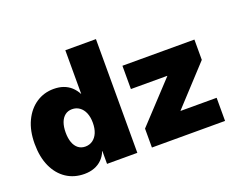

<svg xmlns="http://www.w3.org/2000/svg" viewBox="-116 -936 1428 1154"><g transform="rotate(-20 598.5 -359.0)"><path d="M245.1 10.7Q179.7 10.7 129.9 -22.2Q80.1 -55.2 52.2 -116.2Q24.4 -177.2 24.4 -261.7Q24.4 -345.2 53.2 -406Q82 -466.8 131.6 -500Q181.2 -533.2 243.2 -533.2Q278.3 -533.2 305.7 -523.4Q333 -513.7 353.8 -494.9Q374.5 -476.1 389.2 -448.7H390.1V-727.5H585.9V0H392.1V-82H390.6Q379.4 -52.7 358.4 -31.7Q337.4 -10.7 308.8 0Q280.3 10.7 245.1 10.7ZM306.2 -142.1Q333 -142.1 353.5 -156.7Q374 -171.4 385.3 -198.2Q396.5 -225.1 396.5 -261.7Q396.5 -298.3 385.3 -325Q374 -351.6 353.5 -366.2Q333 -380.9 306.2 -380.9Q279.8 -380.9 261 -366.2Q242.2 -351.6 232.4 -325Q222.7 -298.3 222.7 -261.7Q222.7 -225.1 232.4 -198.2Q242.2 -171.4 261 -156.7Q279.8 -142.1 306.2 -142.1ZM679.2 0V-121.1L913.1 -372.1V-373.5H680.7V-522.5H1141.1V-392.6L916.5 -149.4V-147.9H1147V0Z"/></g></svg>

Font: Inter 28pt Black
Style: Regular
Weight: 900
Designer: Rasmus Andersson
Foundry: rsms
Version: Version 4.001;git-66647c0bb